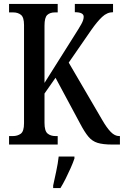

<svg xmlns="http://www.w3.org/2000/svg" viewBox="-20 -734 629 975"><path d="M26 0V-43H45Q69 -43 85.5 -55Q102 -67 102 -108V-607Q102 -646 86.5 -658.5Q71 -671 47 -671H26V-714H273V-671H259Q234 -671 220 -658Q206 -645 206 -604V-313L356 -551Q381 -590 393 -611.5Q405 -633 405 -649Q405 -672 360 -672V-714H554V-672Q524 -672 498.5 -648Q473 -624 443 -581L329 -416L499 -125Q522 -85 542.5 -64Q563 -43 585 -43H589V0H550Q503 0 475.5 -8.5Q448 -17 428.5 -40.5Q409 -64 386 -108L262 -339L206 -259V-110Q206 -69 221.5 -56Q237 -43 262 -43H273V0ZM250 208Q257 175 265.5 136Q274 97 278 61H358V71Q351 92 339 119Q327 146 313.5 173Q300 200 287 221H250Z"/></svg>

Font: Noto Serif Thai ExtraCondensed Medium
Style: Regular
Weight: 500
Width: 2
Designer: Monotype Design Team
Foundry: Monotype Imaging Inc.
Version: Version 2.002; ttfautohint (v1.8.4.7-5d5b)